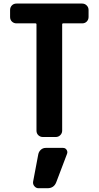

<svg xmlns="http://www.w3.org/2000/svg" viewBox="-20 -750 540 1051"><path d="M429.7 -730.5Q444.3 -730.5 454.6 -720.2Q464.8 -710 464.8 -695.3V-657.2Q464.8 -642.6 455.1 -632.3Q445.3 -622.1 429.7 -622.1H325.2Q320.3 -622.1 320.3 -617.2V-35.2Q320.3 -20.5 310.1 -10.3Q299.8 0 285.2 0H214.8Q200.2 0 189.9 -9.8Q179.7 -19.5 179.7 -35.2V-617.2Q179.7 -622.1 174.8 -622.1H70.3Q55.7 -622.1 45.4 -631.8Q35.2 -641.6 35.2 -657.2V-695.3Q35.2 -710 44.9 -720.2Q54.7 -730.5 70.3 -730.5ZM325.2 59.6Q337.9 59.6 344.7 70.3Q351.6 81.1 346.7 92.8L288.1 247.1Q275.4 280.3 240.2 280.3H190.4Q177.7 280.3 168.5 269.5Q159.2 258.8 161.1 245.1L189.5 94.7Q192.4 80.1 203.6 69.8Q214.8 59.6 230.5 59.6Z"/></svg>

Font: Rounded-L Mgen+ 1mn bold
Style: Bold
Weight: 700
Designer: [Source Han Sans]
Ryoko NISHIZUKA  (kana & ideographs); Paul D. Hunt (Latin, Greek & Cyrillic); Wenlong ZHANG  (bopomofo
Version: Version 1.059.20150602